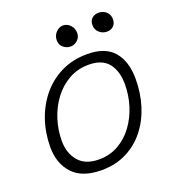

<svg xmlns="http://www.w3.org/2000/svg" viewBox="-132 -813 851 935"><g transform="rotate(-20 293.0 -345.5)"><path d="M236.5 18Q136 18 87.2 -35Q38.5 -88 38.5 -172Q38.5 -246 61 -312Q83.5 -378 125.8 -428.8Q168 -479.5 227.5 -508.5Q287 -537.5 361.5 -537.5Q455 -537.5 499 -485.8Q543 -434 543 -343Q543 -270 522.5 -204.8Q502 -139.5 462.5 -89.5Q423 -39.5 366 -10.8Q309 18 236.5 18ZM242 -35.5Q298 -35.5 342.8 -60.8Q387.5 -86 419.2 -129Q451 -172 468 -226Q485 -280 485 -337Q485 -405 452.8 -445.8Q420.5 -486.5 351 -486.5Q293.5 -486.5 247.5 -460.5Q201.5 -434.5 168.8 -390.8Q136 -347 118.8 -292.8Q101.5 -238.5 101.5 -182Q101.5 -118 136.8 -76.8Q172 -35.5 242 -35.5ZM300 -599.5Q279.5 -599.5 262.8 -613.2Q246 -627 246 -650.5Q246 -675.5 262.5 -692.2Q279 -709 299 -709Q320 -709 336 -692Q352 -675 352 -651Q352 -628.5 335.8 -614Q319.5 -599.5 300 -599.5ZM491.5 -607Q468.5 -607 451.5 -622.2Q434.5 -637.5 434.5 -661Q434.5 -683.5 448.5 -695.8Q462.5 -708 482.5 -708Q505.5 -708 522 -693.5Q538.5 -679 538.5 -655Q538.5 -632 525 -619.5Q511.5 -607 491.5 -607Z"/></g></svg>

Font: Grandstander ExtraLight
Style: Italic
Weight: 200
Italic angle: -15°
Designer: Tyler Finck
Foundry: Etcetera Type Co
Version: Version 1.200; ttfautohint (v1.8.3)